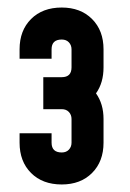

<svg xmlns="http://www.w3.org/2000/svg" viewBox="-20 -810 344 510"><path d="M144 -320Q93 -320 62.5 -350.5Q32 -381 32 -431V-456H117V-431Q117 -405 144 -405Q156 -405 163 -412.5Q170 -420 170 -431V-494Q170 -505 163 -512.5Q156 -520 144 -520H95V-605H144Q170 -605 170 -631V-679Q170 -690 163 -697.5Q156 -705 144 -705Q117 -705 117 -679V-654H32V-679Q32 -729 62.5 -759.5Q93 -790 144 -790Q194 -790 224.5 -759.5Q255 -729 255 -679V-631Q255 -590 235 -562Q255 -534 255 -494V-431Q255 -381 224.5 -350.5Q194 -320 144 -320Z"/></svg>

Font: Mohave Bold
Style: Regular
Weight: 700
Designer: Gumpita Rahayu
Foundry: Tokotype
Version: Version 2.002;PS 002.002;hotconv 1.0.88;makeotf.lib2.5.64775